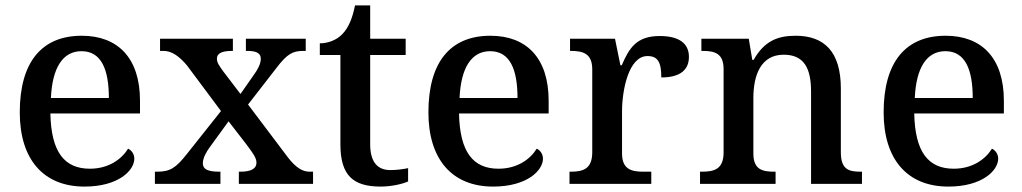

<svg xmlns="http://www.w3.org/2000/svg" viewBox="-20 -679 3775 709"><path d="M292 10C418 10 476 -50 476 -93C476 -112 464 -125 453 -130C429 -91 381 -56 312 -56C218 -56 169 -117 166 -260H497V-307C497 -465 415 -547 282 -547C135 -547 53 -451 53 -264C53 -91 140 10 292 10ZM382 -317H168C173 -429 212 -490 281 -490C355 -490 382 -421 382 -317Z M552 0H794V-45H791C747 -45 729 -54 729 -76C729 -96 743 -120 755 -136L824 -231L889 -147C920 -106 927 -93 927 -78C927 -56 907 -45 867 -45H862V0H1136V-45H1123C1098 -45 1073 -59 1043 -98L896 -293L1000 -427C1040 -480 1061 -491 1100 -491H1109V-536H888V-491H891C921 -491 943 -486 943 -462C943 -444 933 -424 917 -402L868 -332L804 -416C789 -437 781 -448 781 -462C781 -478 792 -491 837 -491H840V-536H571V-491H584C614 -491 641 -472 670 -438L796 -269L669 -109C630 -60 609 -45 561 -45H552Z M1386 10C1426 10 1468 0 1487 -9V-58C1466 -54 1445 -51 1421 -51C1374 -51 1347 -81 1347 -146V-476H1478V-536H1347V-659H1291C1281 -610 1267 -577 1245 -554C1224 -531 1191 -519 1161 -519V-476H1237V-146C1237 -30 1285 10 1386 10Z M1801 10C1927 10 1985 -50 1985 -93C1985 -112 1973 -125 1962 -130C1938 -91 1890 -56 1821 -56C1727 -56 1678 -117 1675 -260H2006V-307C2006 -465 1924 -547 1791 -547C1644 -547 1562 -451 1562 -264C1562 -91 1649 10 1801 10ZM1891 -317H1677C1682 -429 1721 -490 1790 -490C1864 -490 1891 -421 1891 -317Z M2083 0H2385V-45H2356C2313 -45 2277 -53 2277 -112V-268C2277 -345 2301 -472 2371 -472C2410 -472 2422 -448 2422 -393C2493 -393 2524 -422 2524 -469C2524 -517 2490 -546 2416 -546C2330 -546 2303 -501 2276 -438H2271L2251 -536H2085V-491H2088C2132 -491 2167 -482 2167 -423V-117C2167 -54 2132 -45 2087 -45H2083Z M2565 0H2844V-45H2839C2795 -45 2762 -53 2762 -112V-317C2762 -402 2790 -477 2874 -477C2949 -477 2975 -427 2975 -341V0H3163V-45H3158C3113 -45 3085 -54 3085 -117V-352C3085 -488 3024 -547 2918 -547C2851 -547 2802 -527 2763 -458H2758L2745 -536H2570V-491H2575C2619 -491 2652 -482 2652 -424V-116C2652 -54 2617 -45 2572 -45H2565Z M3482 10C3608 10 3666 -50 3666 -93C3666 -112 3654 -125 3643 -130C3619 -91 3571 -56 3502 -56C3408 -56 3359 -117 3356 -260H3687V-307C3687 -465 3605 -547 3472 -547C3325 -547 3243 -451 3243 -264C3243 -91 3330 10 3482 10ZM3572 -317H3358C3363 -429 3402 -490 3471 -490C3545 -490 3572 -421 3572 -317Z"/></svg>

Font: Noto Serif Telugu Medium
Style: Regular
Weight: 500
Designer: Jelle Bosma - Monotype Design Team
Foundry: Monotype Imaging Inc.
Version: Version 2.005